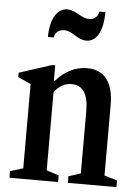

<svg xmlns="http://www.w3.org/2000/svg" viewBox="-55 -842 641 885"><g transform="rotate(5 265.0 -399.5)"><path d="M320 -660.5C369 -660.5 396.5 -714.5 396.5 -799H369C364.5 -775 348 -761 324 -761C287.5 -761 261 -796.5 221 -796.5C175.5 -796.5 142.5 -747 142.5 -662H169.5C172.5 -685 189.5 -699.5 215.5 -699.5C254.5 -699.5 277.5 -660.5 320 -660.5ZM22.5 0H247.5V-30.5L190.5 -49V-410C212 -440 239 -455 269.5 -455C323 -455 348.5 -416.5 348.5 -336V-48.5L292.5 -30.5V0H517.5V-30.5L458 -48.5V-373.5C458 -480 416 -534.5 335 -534.5C277.5 -534.5 226.5 -505 187.5 -458.5V-534.5H172.5L22.5 -486V-466L82 -438.5V-49L22.5 -30.5Z"/></g></svg>

Font: Libre Caslon Condensed SemiBold
Style: Regular
Weight: 600
Designer: Pablo Impallari, Rodrigo Fuenzalida, Katja Schimmel, Ertekin Erdin
Foundry: Pablo Impallari, Rodrigo Fuenzalida
Version: Version 2.000;gftools[0.9.33]